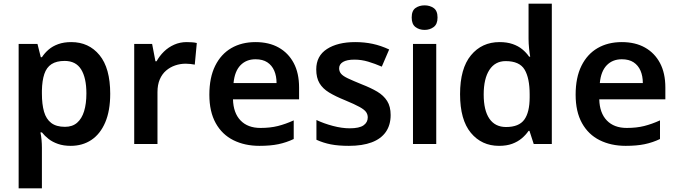

<svg xmlns="http://www.w3.org/2000/svg" viewBox="-20 -780 3670 1040"><path d="M366 -552Q461 -552 519 -481.5Q577 -411 577 -272Q577 -180 550 -117Q523 -54 475 -22Q427 10 363 10Q324 10 294 -0.5Q264 -11 243 -27.5Q222 -44 207 -63H199Q203 -45 205 -22.5Q207 0 207 20V240H81V-542H183L201 -470H207Q222 -493 243.5 -511.5Q265 -530 295.5 -541Q326 -552 366 -552ZM330 -450Q286 -450 259 -432.5Q232 -415 220 -379Q208 -343 207 -289V-273Q207 -215 218.5 -175Q230 -135 257.5 -114Q285 -93 332 -93Q372 -93 397.5 -115Q423 -137 435.5 -177.5Q448 -218 448 -274Q448 -358 419.5 -404Q391 -450 330 -450Z M991 -552Q1003 -552 1019 -551Q1035 -550 1046 -547L1035 -430Q1026 -432 1011.5 -433.5Q997 -435 986 -435Q956 -435 928.5 -425.5Q901 -416 879.5 -397.5Q858 -379 845.5 -350Q833 -321 833 -281V0H707V-542H804L822 -448H828Q844 -477 868 -500.5Q892 -524 923.5 -538Q955 -552 991 -552Z M1364 -552Q1437 -552 1489.5 -522.5Q1542 -493 1571 -438.5Q1600 -384 1600 -306V-242H1242Q1244 -168 1283 -127.5Q1322 -87 1391 -87Q1444 -87 1485.5 -97.5Q1527 -108 1571 -128V-27Q1531 -8 1488 1Q1445 10 1385 10Q1306 10 1244.5 -20.5Q1183 -51 1148.5 -113Q1114 -175 1114 -267Q1114 -360 1145.5 -423.5Q1177 -487 1233 -519.5Q1289 -552 1364 -552ZM1364 -459Q1314 -459 1282.5 -426.5Q1251 -394 1245 -330H1478Q1478 -368 1465.5 -397Q1453 -426 1428 -442.5Q1403 -459 1364 -459Z M2096 -157Q2096 -103 2070 -65.5Q2044 -28 1993.5 -9Q1943 10 1870 10Q1813 10 1772 2Q1731 -6 1694 -23V-130Q1734 -111 1783 -98Q1832 -85 1874 -85Q1926 -85 1949 -101Q1972 -117 1972 -144Q1972 -160 1963 -173Q1954 -186 1928 -200.5Q1902 -215 1849 -237Q1797 -258 1762.5 -279Q1728 -300 1710.5 -329.5Q1693 -359 1693 -404Q1693 -477 1751 -514.5Q1809 -552 1904 -552Q1954 -552 1998.5 -542.5Q2043 -533 2088 -512L2048 -419Q2011 -435 1974.5 -446Q1938 -457 1900 -457Q1859 -457 1838 -444.5Q1817 -432 1817 -410Q1817 -393 1827.5 -380.5Q1838 -368 1864.5 -355.5Q1891 -343 1940 -323Q1989 -304 2023.5 -283.5Q2058 -263 2077 -233Q2096 -203 2096 -157Z M2343 -542V0H2217V-542ZM2280 -751Q2308 -751 2329 -736.5Q2350 -722 2350 -685Q2350 -649 2329 -633.5Q2308 -618 2280 -618Q2251 -618 2230.5 -633.5Q2210 -649 2210 -685Q2210 -722 2230.5 -736.5Q2251 -751 2280 -751Z M2683 10Q2589 10 2530.5 -60.5Q2472 -131 2472 -270Q2472 -409 2531 -480.5Q2590 -552 2686 -552Q2726 -552 2756.5 -541.5Q2787 -531 2809 -513Q2831 -495 2846 -473H2852Q2849 -487 2846 -516Q2843 -545 2843 -570V-760H2969V0H2871L2848 -71H2843Q2828 -49 2806 -30.5Q2784 -12 2754 -1Q2724 10 2683 10ZM2721 -92Q2791 -92 2820 -132Q2849 -172 2849 -253V-269Q2849 -357 2821.5 -403Q2794 -449 2719 -449Q2662 -449 2631 -401.5Q2600 -354 2600 -268Q2600 -182 2631 -137Q2662 -92 2721 -92Z M3348 -552Q3421 -552 3473.5 -522.5Q3526 -493 3555 -438.5Q3584 -384 3584 -306V-242H3226Q3228 -168 3267 -127.5Q3306 -87 3375 -87Q3428 -87 3469.5 -97.5Q3511 -108 3555 -128V-27Q3515 -8 3472 1Q3429 10 3369 10Q3290 10 3228.5 -20.5Q3167 -51 3132.5 -113Q3098 -175 3098 -267Q3098 -360 3129.5 -423.5Q3161 -487 3217 -519.5Q3273 -552 3348 -552ZM3348 -459Q3298 -459 3266.5 -426.5Q3235 -394 3229 -330H3462Q3462 -368 3449.5 -397Q3437 -426 3412 -442.5Q3387 -459 3348 -459Z"/></svg>

Font: Noto Sans Armenian SemiBold
Style: Regular
Weight: 600
Designer: Monotype Design Team
Foundry: Monotype Imaging Inc.
Version: Version 2.007